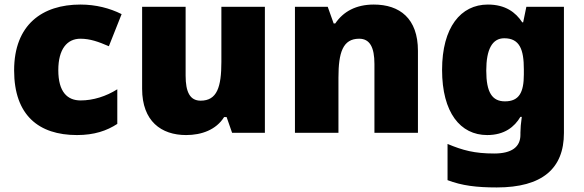

<svg xmlns="http://www.w3.org/2000/svg" viewBox="-20 -583 2562 843"><path d="M318 10C394 10 449 -9 495 -39V-191C446 -160 389 -142 334 -142C276 -142 236 -179 236 -275C236 -368 275 -413 333 -413C375 -413 412 -400 458 -380L514 -521C462 -547 401 -563 333 -563C166 -563 42 -475 42 -274C42 -77 150 10 318 10Z M1143 -553H952V-311C952 -201 933 -141 861 -141C814 -141 795 -179 795 -251V-553H604V-193C604 -51 688 10 797 10C865 10 929 -13 964 -69H975L999 0H1143Z M1621 -563C1543 -563 1487 -532 1452 -480H1445L1419 -553H1275V0H1466V-242C1466 -352 1485 -413 1557 -413C1604 -413 1624 -375 1624 -302V0H1815V-360C1815 -502 1735 -563 1621 -563Z M2122 -563C2003 -563 1921 -463 1921 -276C1921 -89 2001 10 2119 10C2195 10 2239 -26 2265 -70H2271C2267 -43 2265 -18 2265 -1V9C2265 62 2227 91 2150 91C2063 91 2012 77 1945 49V208C2008 232 2072 240 2161 240C2361 240 2456 157 2456 1V-553H2291L2277 -485H2273C2244 -529 2199 -563 2122 -563ZM2194 -415C2262 -415 2280 -365 2280 -279V-256C2280 -177 2259 -138 2197 -138C2141 -138 2115 -177 2115 -273C2115 -366 2141 -415 2194 -415Z"/></svg>

Font: Noto Sans Lao UI Blk
Style: Regular
Weight: 900
Designer: Monotype Design Team
Foundry: Monotype Imaging Inc.
Version: Version 2.000